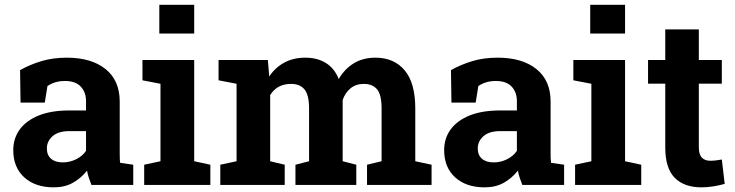

<svg xmlns="http://www.w3.org/2000/svg" viewBox="-20 -782 3107 812"><path d="M207.5 10.3Q128.9 10.3 82.5 -32Q36.1 -74.2 36.1 -147Q36.1 -196.8 63.5 -234.4Q90.8 -272 143.6 -293.5Q196.3 -314.9 273.9 -314.9H343.8V-354Q343.8 -392.1 321.5 -415.8Q299.3 -439.5 254.9 -439.5Q231.9 -439.5 213.6 -433.8Q195.3 -428.2 180.7 -418L169.4 -348.1H66.9L64.9 -485.4Q106.4 -508.8 154.8 -523.4Q203.1 -538.1 262.7 -538.1Q366.2 -538.1 426.3 -490Q486.3 -441.9 486.3 -352.5V-134.8Q486.3 -124 486.6 -113.5Q486.8 -103 488.3 -93.3L543.5 -85.4V0H366.7Q361.3 -13.7 356 -29.3Q350.6 -44.9 348.1 -60.5Q322.8 -28.3 288.3 -9Q253.9 10.3 207.5 10.3ZM245.6 -95.2Q275.4 -95.2 302.2 -108.6Q329.1 -122.1 343.8 -144V-227.5H273.4Q226.6 -227.5 202.4 -206.1Q178.2 -184.6 178.2 -154.3Q178.2 -126 196 -110.6Q213.9 -95.2 245.6 -95.2Z M653.8 -640.1V-761.7H801.3V-640.1ZM801.3 -528.3V-100.1L869.6 -85.4V0H589.8V-85.4L658.7 -100.1V-427.7L582.5 -442.4V-528.3Z M1122.6 -100.1 1184.1 -85.4V0H911.6V-85.4L980.5 -100.1V-427.7L904.3 -442.4V-528.3H1112.8L1118.7 -458.5Q1144 -496.6 1182.4 -517.3Q1220.7 -538.1 1271 -538.1Q1321.8 -538.1 1358.2 -515.6Q1394.5 -493.2 1412.6 -447.8Q1437 -490.2 1476.1 -514.2Q1515.1 -538.1 1567.9 -538.1Q1646 -538.1 1691.2 -484.9Q1736.3 -431.6 1736.3 -322.8V-100.1L1805.2 -85.4V0H1532.2V-85.4L1593.8 -100.1V-323.2Q1593.8 -381.8 1574.5 -404.5Q1555.2 -427.2 1518.6 -427.2Q1485.4 -427.2 1462.4 -408.4Q1439.5 -389.6 1429.2 -358.9V-100.1L1486.8 -85.4V0H1229.5V-85.4L1287.1 -100.1V-323.2Q1287.1 -380.4 1267.8 -403.8Q1248.5 -427.2 1210.9 -427.2Q1151.9 -427.2 1122.6 -379.9Z M2029.8 10.3Q1951.2 10.3 1904.8 -32Q1858.4 -74.2 1858.4 -147Q1858.4 -196.8 1885.7 -234.4Q1913.1 -272 1965.8 -293.5Q2018.6 -314.9 2096.2 -314.9H2166V-354Q2166 -392.1 2143.8 -415.8Q2121.6 -439.5 2077.1 -439.5Q2054.2 -439.5 2035.9 -433.8Q2017.6 -428.2 2002.9 -418L1991.7 -348.1H1889.2L1887.2 -485.4Q1928.7 -508.8 1977.1 -523.4Q2025.4 -538.1 2085 -538.1Q2188.5 -538.1 2248.5 -490Q2308.6 -441.9 2308.6 -352.5V-134.8Q2308.6 -124 2308.8 -113.5Q2309.1 -103 2310.5 -93.3L2365.7 -85.4V0H2189Q2183.6 -13.7 2178.2 -29.3Q2172.9 -44.9 2170.4 -60.5Q2145 -28.3 2110.6 -9Q2076.2 10.3 2029.8 10.3ZM2067.9 -95.2Q2097.7 -95.2 2124.5 -108.6Q2151.4 -122.1 2166 -144V-227.5H2095.7Q2048.8 -227.5 2024.7 -206.1Q2000.5 -184.6 2000.5 -154.3Q2000.5 -126 2018.3 -110.6Q2036.1 -95.2 2067.9 -95.2Z M2476.1 -640.1V-761.7H2623.5V-640.1ZM2623.5 -528.3V-100.1L2691.9 -85.4V0H2412.1V-85.4L2481 -100.1V-427.7L2404.8 -442.4V-528.3Z M2946.8 10.3Q2873 10.3 2833.3 -30.3Q2793.5 -70.8 2793.5 -158.7V-428.2H2720.7V-528.3H2793.5V-657.7H2935.5V-528.3H3032.7V-428.2H2935.5V-159.2Q2935.5 -128.4 2948.5 -115.2Q2961.4 -102.1 2983.9 -102.1Q2995.6 -102.1 3009.3 -103.8Q3022.9 -105.5 3032.7 -107.4L3044.9 -4.4Q3022.9 2 2997.3 6.1Q2971.7 10.3 2946.8 10.3Z"/></svg>

Font: Battambang
Style: Bold
Weight: 700
Designer: Danh Hong
Version: Version 8.002; ttfautohint (v1.8.3)